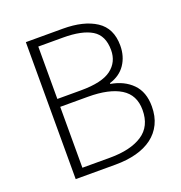

<svg xmlns="http://www.w3.org/2000/svg" viewBox="-121 -764 820 868"><g transform="rotate(-20 289.0 -329.5)"><path d="M97 0V-659H275Q375 -659 434 -620.5Q493 -582 493 -499Q493 -447 467 -408.5Q441 -370 391 -355V-351Q455 -340 494 -300.5Q533 -261 533 -192Q533 -144 515.5 -108Q498 -72 466 -48Q434 -24 389 -12Q344 0 288 0ZM143 -369H257Q358 -369 402.5 -402.5Q447 -436 447 -494Q447 -564 400 -592.5Q353 -621 262 -621H143ZM143 -38H276Q375 -38 431.5 -75Q488 -112 488 -191Q488 -263 433 -297Q378 -331 276 -331H143Z"/></g></svg>

Font: hySource Sans Pro Light
Style: Regular
Weight: 300
Designer: Paul D. Hunt
Foundry: Adobe Systems Incorporated
Version: Version 2.021;PS 2.000;hotconv 1.0.86;makeotf.lib2.5.63406